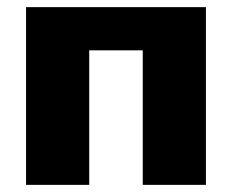

<svg xmlns="http://www.w3.org/2000/svg" viewBox="-20 -518 651 538"><path d="M557 -498V0H380V-498ZM230 -498V0H53V-498ZM390 -498 389 -377H224V-498Z"/></svg>

Font: Exo 2 ExtraBold
Style: Regular
Weight: 800
Designer: Natanael Gama
Foundry: Natanael Gama
Version: Version 2.010